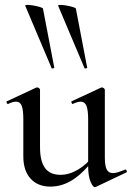

<svg xmlns="http://www.w3.org/2000/svg" viewBox="-20 -751 537 782"><path d="M185 9Q134 9 104.5 -23.5Q75 -56 75 -114V-265Q75 -303 68.5 -320Q62 -337 45 -337Q32 -337 14 -328Q10 -326 7.5 -332Q5 -338 9 -339L127 -394Q129 -395 131 -395Q135 -395 139 -392Q143 -389 143 -385V-152Q143 -94 163.5 -66.5Q184 -39 226 -39Q262 -39 297.5 -60Q333 -81 358 -115L363 -104Q321 -48 277.5 -19.5Q234 9 185 9ZM407 -385V-110Q407 -76 414.5 -61Q422 -46 440 -46Q449 -46 460.5 -49.5Q472 -53 489 -60Q493 -62 495.5 -56.5Q498 -51 495 -49L371 10Q369 11 366 11Q358 11 348.5 -11.5Q339 -34 339 -76V-265Q339 -303 332 -320Q325 -337 309 -337Q296 -337 277 -328Q274 -326 271.5 -332Q269 -338 273 -339L391 -394Q393 -395 395 -395Q398 -395 402.5 -392Q407 -389 407 -385ZM324 -474Q325 -471 330.5 -472.5Q336 -474 335 -476L289 -716Q288 -719 276.5 -722.5Q265 -726 250.5 -728.5Q236 -731 225.5 -731Q215 -731 217 -727ZM190 -474Q191 -471 196.5 -472.5Q202 -474 201 -476L155 -716Q154 -719 142.5 -722.5Q131 -726 116.5 -728.5Q102 -731 91.5 -731Q81 -731 83 -727Z"/></svg>

Font: Cormorant Garamond Light Medium
Style: Regular
Weight: 500
Version: Version 4.001